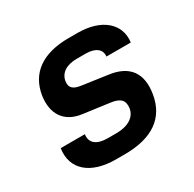

<svg xmlns="http://www.w3.org/2000/svg" viewBox="-129 -698 858 847"><g transform="rotate(-30 300.0 -275.0)"><path d="M232 9H276C417 9 498 -48 516 -158C533 -258 490 -318 390 -331L264 -349C225 -354 206 -367 211 -401C217 -439 250 -462 303 -462H349C399 -462 426 -440 422 -405H546C558 -496 485 -559 364 -559H318C186 -559 107 -503 90 -398C77 -309 117 -249 203 -238L336 -220C382 -214 402 -196 396 -156C390 -115 350 -90 291 -90H247C191 -90 162 -113 168 -156H45C30 -55 102 9 232 9Z"/></g></svg>

Font: JetBrains Mono
Style: Bold Italic
Weight: 558
Italic angle: -9°
Monospace: yes
Designer: Philipp Nurullin, Konstantin Bulenkov
Foundry: JetBrains
Version: Version 2.305